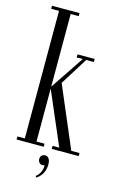

<svg xmlns="http://www.w3.org/2000/svg" viewBox="-130 -755 613 970"><g transform="rotate(15 177.0 -269.5)"><path d="M18 0H160V-16H118V-293L237 -16H202V0H343V-16H300L164 -335L254 -479H294V-495H204V-479H236L118 -303V-683H160V-699H16V-683H57V-16H18ZM188 89C190 101 186 133 159 153L163 160C201 139 206 97 206 82C206 53 195 40 179 40C164 40 154 50 154 65C154 84 170 97 188 89Z"/></g></svg>

Font: Emberly
Style: Regular
Weight: 400
Designer: Rajesh Rajput
Foundry: Rajesh Rajput
Version: Version 1.000